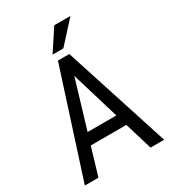

<svg xmlns="http://www.w3.org/2000/svg" viewBox="-214 -1011 1003 1122"><g transform="rotate(-30 288.0 -450.0)"><path d="M191.4 -262.7H385.3L288.1 -585.9ZM408.2 -185.5H168L112.8 0H21L250 -710.9H326.7L556.2 0H464.4ZM334.5 -900.4H443.8L313 -756.8H240.2Z"/></g></svg>

Font: RobotoCondensed-Regular
Style: Regular
Weight: 400
Designer: Google
Version: Version 2.001201; 2014